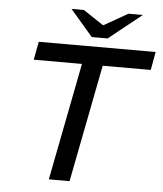

<svg xmlns="http://www.w3.org/2000/svg" viewBox="-59 -935 838 987"><g transform="rotate(5 360.0 -442.0)"><path d="M230 0 348 -606H99L117 -700H720L703 -606H455L337 0ZM386 -748 416 -800 564 -884H638L468 -748ZM386 -748 270 -883H334L460 -799L468 -748Z"/></g></svg>

Font: REM
Style: Italic
Weight: 400
Italic angle: -11°
Designer: Octavio Pardo
Foundry: Ashler Design
Version: Version 1.005;gftools[0.9.28]